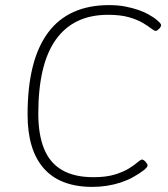

<svg xmlns="http://www.w3.org/2000/svg" viewBox="-20 -726 659 752"><path d="M342 6Q216 6 152 -66Q88 -138 88 -277Q88 -384 108 -464Q128 -544 168 -598Q208 -652 268 -679Q328 -706 407 -706Q442 -706 470.5 -700.5Q499 -695 522 -687Q545 -679 561 -670Q584 -657 597.5 -645Q611 -633 611 -628Q611 -625 609 -621Q607 -617 603.5 -613.5Q600 -610 596.5 -607.5Q593 -605 590 -605Q584 -605 572 -614.5Q560 -624 539 -636.5Q518 -649 485 -658.5Q452 -668 403 -668Q335 -668 284 -643.5Q233 -619 198.5 -570.5Q164 -522 147 -449.5Q130 -377 130 -281Q130 -199 152.5 -143.5Q175 -88 223 -60Q271 -32 346 -32Q396 -32 430 -42.5Q464 -53 485.5 -66.5Q507 -80 519 -90.5Q531 -101 536 -101Q540 -101 543.5 -98.5Q547 -96 550.5 -92Q554 -88 556 -84.5Q558 -81 558 -78Q558 -71 542 -58.5Q526 -46 499 -31Q479 -20 453.5 -11.5Q428 -3 399.5 1.5Q371 6 342 6Z"/></svg>

Font: Asap Thin
Style: Italic
Weight: 250
Italic angle: -6°
Designer: Pablo Cosgaya
Foundry: Omnibus-Type
Version: Version 3.001